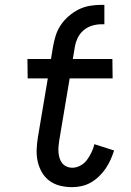

<svg xmlns="http://www.w3.org/2000/svg" viewBox="-20 -763 540 791"><path d="M277 8Q251 8 227 2Q203 -4 184 -18Q165 -32 153 -52.5Q141 -73 135.5 -97Q130 -121 131 -146.5Q132 -172 136 -197L177 -440H94L93 -520H190L198 -568Q202 -592 209 -615Q216 -638 229.5 -658.5Q243 -679 262.5 -696Q282 -713 304 -724Q326 -735 350 -739Q374 -743 397 -743H410V-663H397Q378 -663 358.5 -657Q339 -651 323.5 -637.5Q308 -624 299.5 -605.5Q291 -587 288 -568L280 -520H443L444 -440H267L224 -184Q222 -172 221 -159.5Q220 -147 221 -135Q222 -123 225.5 -111.5Q229 -100 236 -91Q243 -82 254 -77Q265 -72 278 -72Q295 -72 311.5 -81Q328 -90 338.5 -104.5Q349 -119 357 -135.5Q365 -152 369 -169L450 -143Q444 -124 435.5 -105Q427 -86 415.5 -69Q404 -52 388.5 -37Q373 -22 355 -11.5Q337 -1 317 3.5Q297 8 277 8Z"/></svg>

Font: Iosevka SS18 Medium
Style: Italic
Weight: 500
Italic angle: -9°
Monospace: yes
Designer: Belleve Invis
Foundry: Belleve Invis
Version: Version 25.1.1; ttfautohint (v1.8.4)